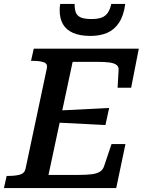

<svg xmlns="http://www.w3.org/2000/svg" viewBox="-44 -958 735 978"><path d="M595 -224 548 0H-24L-10 -62H1Q34 -62 57.5 -68.5Q81 -75 86 -98L195 -612Q199 -634 178.5 -641Q158 -648 125 -648H114L128 -710H663L624 -511H555L560 -599Q562 -617 550.5 -626.5Q539 -636 515 -639.5Q491 -643 451 -643H326L203 -67H355Q397 -67 423.5 -70.5Q450 -74 465 -83.5Q480 -93 486 -111L524 -224ZM250 -395Q294 -397 337.5 -399Q381 -401 424.5 -403.5Q468 -406 512 -408L493 -321Q451 -323 408 -325.5Q365 -328 322.5 -330Q280 -332 237 -334ZM417 -775Q465 -775 501.5 -790.5Q538 -806 562 -842Q586 -878 594 -938H523Q516 -908 504 -891.5Q492 -875 472.5 -868Q453 -861 422 -861Q387 -861 368 -869Q349 -877 342.5 -894Q336 -911 336 -938H263Q261 -930 260.5 -922.5Q260 -915 260 -905Q260 -864 276.5 -835Q293 -806 328 -790.5Q363 -775 417 -775Z"/></svg>

Font: Roboto Serif 20pt Medium
Style: Italic
Weight: 500
Italic angle: -10°
Version: Version 1.008